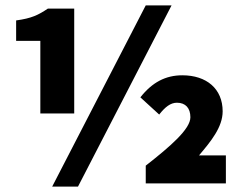

<svg xmlns="http://www.w3.org/2000/svg" viewBox="-20 -682 900 714"><path d="M130 -260H256V-650H158C122 -626 98 -614 40 -606V-530H130ZM174 12H270L618 -662H522ZM522 0H820V-104H720C764 -156 808 -209 808 -268C808 -352 748 -402 658 -402C596 -402 546 -376 502 -320L572 -256C594 -284 614 -300 638 -300C670 -300 688 -280 688 -246C688 -202 614 -138 522 -66Z"/></svg>

Font: Source Sans Pro Black
Style: Regular
Weight: 900
Designer: Paul D. Hunt
Foundry: Adobe Systems Incorporated
Version: Version 3.006;hotconv 1.0.111;makeotfexe 2.5.65597